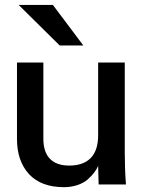

<svg xmlns="http://www.w3.org/2000/svg" viewBox="-20 -758 629 789"><path d="M243.2 11.2C282.7 11.2 318.4 -1.5 340.3 -20.5C362.3 -40 375.5 -58.1 383.3 -76.2L385.3 0H497.6C494.1 -45.4 492.7 -89.4 492.7 -130.9V-501H383.3V-201.7C383.3 -119.6 342.3 -77.6 264.2 -77.6C196.3 -77.6 158.2 -113.8 158.2 -187.5V-501H49.8V-186.5C49.8 -126.5 66.4 -78.6 99.1 -42.5C132.3 -6.8 180.2 11.2 243.2 11.2ZM322.3 -571.3 197.3 -737.8H56.6L225.1 -571.3Z"/></svg>

Font: Ride SemiBold
Style: Regular
Weight: 600
Version: Version 3.000